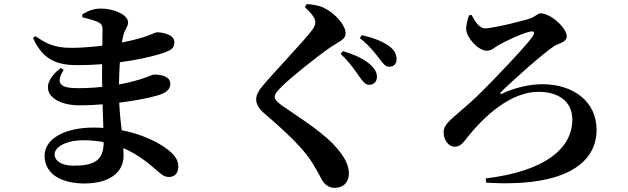

<svg xmlns="http://www.w3.org/2000/svg" viewBox="-20 -837 3040 930"><path d="M389.6 51.7C507.8 51.7 578.6 -0.7 578.6 -82.3C578.6 -180.1 556.1 -258.6 556.1 -397.9C556.1 -513.1 565.8 -624.8 578.9 -671.4C585.9 -695.9 600.3 -708.5 600.3 -728.3C600.3 -766.1 531.6 -795.5 468.1 -795.5C431.2 -795.5 401.5 -781.8 377.9 -767L379.4 -753.2C411.4 -745.7 432.2 -739.6 453.2 -730.9C469.9 -723 476.6 -714.6 476.6 -694.6C476.6 -663.9 474.2 -548.6 474.2 -462.7C474.2 -352 482 -225.6 482 -147.6C482 -57.3 433.4 -34.4 334.9 -34.4C281.9 -34.4 244.5 -56.2 244.5 -89.2C244.5 -125.4 301 -157.6 383.3 -157.6C540.1 -157.6 644.5 -96.5 739.5 -11.4C763.5 9.4 775.3 20.2 799.8 20.2C824.9 20.2 843.8 2.9 843.8 -30.5C843.8 -64.2 822 -90.6 788.9 -115.4C746.3 -147.9 623.6 -219.1 432.5 -219.1C297.9 -219.1 196 -167.2 196 -82.9C196 5.2 275.3 51.7 389.6 51.7ZM364.5 -326.8C530.6 -326.8 713.2 -361 763.8 -381.8C787.1 -391.5 804.8 -404.9 804.8 -431.6C804.8 -465.2 765.6 -475.9 725.3 -475.9C718.1 -475.9 702.8 -466.1 660.4 -453.2C571.9 -425.7 467.6 -409.9 356.5 -409.9C273.6 -409.9 245.8 -431.7 288.8 -498.4L274.3 -507.7C149.8 -411.1 229.1 -326.8 364.5 -326.8ZM354.5 -521.5C552 -521.5 719 -561.6 777.3 -582.6C807.4 -593.5 824.7 -603.4 824.7 -632.5C824.7 -670.3 767.6 -680.5 739.7 -680.5C731.8 -680.5 717.4 -670.7 676 -657.2C617 -638.1 467 -605.3 324.6 -605.3C242.4 -605.3 202.6 -626.9 151.7 -661.9L139.8 -653.2C187.6 -546.9 256.5 -521.5 354.5 -521.5Z M1767.5 -426.2C1792.2 -426.2 1805.8 -442.7 1805.8 -464.6C1805.8 -484.3 1797 -501.6 1776.1 -521.9C1744.3 -551.4 1696.9 -573 1640.6 -589.5L1630 -575.6C1674.2 -534.9 1701 -493.8 1720.8 -465.8C1737.7 -441.6 1750.6 -426.2 1767.5 -426.2ZM1600.2 72.9C1652.2 72.9 1669.8 36.2 1669.8 4.2C1669.8 -30.1 1657.2 -62.6 1622.7 -106.3C1554.3 -192.5 1442.3 -257.9 1346.5 -325.5C1325.7 -340.1 1310.6 -353.6 1310.6 -368C1310.6 -380.5 1320 -393.4 1346.3 -419.3C1388.8 -461.3 1507.1 -556.8 1580.1 -607.7C1623.5 -637.1 1654.2 -645.1 1654.2 -676.4C1654.2 -711.7 1607.4 -770.1 1550 -798.5C1525.7 -810.7 1496.8 -815 1465.9 -817.3L1456.5 -802.4C1485 -776.3 1507.4 -750.6 1507.4 -729C1507.4 -715.1 1501.4 -703.9 1486.3 -684.4C1447.5 -633.7 1303.6 -483.2 1250.3 -418.9C1229.7 -393.9 1220.9 -375.2 1220.9 -354.8C1220.9 -335.5 1232.7 -311.1 1257.2 -290.5C1374.4 -190.2 1452.4 -113.2 1491.5 -50.6C1518 -7.4 1529.2 15.7 1541.4 37.6C1553 56.6 1573.6 72.9 1600.2 72.9ZM1865.7 -513.8C1887.1 -513.8 1901 -528.1 1901 -550.1C1901 -574.1 1889.7 -595.2 1864.9 -613.6C1836.3 -635.1 1791.6 -653.1 1733.1 -667.1L1722.7 -652.9C1773.5 -611.8 1796.8 -579.1 1815.7 -555.3C1835.5 -529.3 1845.5 -513.8 1865.7 -513.8Z M2332.3 27.2 2335 47.8C2726.4 71.6 2869.7 -52.7 2869.7 -207.8C2869.7 -346.2 2756.3 -429.1 2606.4 -429.1C2544.3 -429.1 2468.4 -411 2412.3 -383.3C2404.3 -379.5 2400.1 -383.7 2406.9 -391.2C2439 -425.6 2617.7 -585.1 2665.2 -614.5C2687.8 -627.6 2725.2 -632.2 2725.2 -661.9C2725.2 -702.1 2646.5 -772.5 2598.8 -772.5C2585.4 -772.5 2578.9 -761.2 2555.7 -750.6C2525.2 -737.7 2366.2 -699.5 2329.1 -699.5C2303.4 -699.5 2280.7 -731.7 2265 -764.1L2252.1 -763C2244.3 -743.1 2237 -716 2238.3 -692.5C2240.5 -654.4 2296.7 -591.2 2337.8 -591.2C2361.6 -591.2 2376.5 -608.3 2392.4 -617C2434 -641.2 2507.2 -674.5 2545 -683.2C2569.5 -689.2 2573.1 -679.2 2556.2 -655.2C2522.6 -607.7 2325.6 -400.2 2255 -337.7C2177 -268.3 2128.8 -238.6 2128.8 -197.3C2128.8 -151.9 2158.2 -126.2 2181.5 -126.2C2208.1 -126.2 2222.8 -144.2 2240.2 -167.2C2331.1 -282.4 2457.9 -392.2 2588.1 -392.2C2684.9 -392.2 2752.2 -346.1 2752.2 -257.7C2752.2 -115 2613.9 -6.3 2332.3 27.2Z"/></svg>

Font: Source Han Serif TW VF
Style: Regular
Weight: 250
Designer: Ryoko NISHIZUKA 西塚涼子 (kana & ideographs); Frank Grießhammer (Latin, Greek & Cyrillic); Wenlong ZHANG 张文龙 (bopomofo); San
Foundry: Adobe
Version: Version 2.002;hotconv 1.1.0;makeotfexe 2.6.0